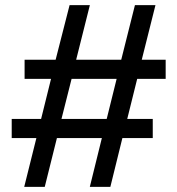

<svg xmlns="http://www.w3.org/2000/svg" viewBox="-20 -719 693 751"><path d="M74.7 12 122.3 -178.9H25.8V-253.9H140.8L179.6 -410.5H76.2V-485.4H197.6L252.2 -699H331.5L277.9 -485.4H454.2L507.8 -699H588.1L534.5 -485.4H628V-410.5H516.6L477.7 -253.9H577.5V-178.9H458.7L411.6 12H331.3L378.4 -178.9H202.6L155 12ZM220.5 -253.9H397.4L436.2 -410.5H260Z"/></svg>

Font: Archivo SemiBold SemiExpanded
Style: Regular
Weight: 600
Width: 6
Version: Version 2.001